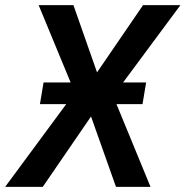

<svg xmlns="http://www.w3.org/2000/svg" viewBox="-59 -725 720 745"><path d="M-39 0 246 -386 244 -335 91 -705H226L326 -420H301L496 -705H641L366 -334L367 -384L525 0H391L285 -299H312L107 0ZM96 -321 110 -405H508L494 -321Z"/></svg>

Font: Nunito Sans 10pt Condensed
Style: Bold Italic
Weight: 700
Width: 3
Italic angle: -9°
Designer: Vernon Adams
Foundry: Vernon Adams
Version: Version 3.101;gftools[0.9.27]